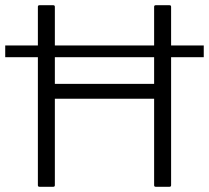

<svg xmlns="http://www.w3.org/2000/svg" viewBox="-40 -795 800 735"><path d="M111 -80Q105 -80 105 -86V-769Q105 -775 111 -775H164Q170 -775 170 -769V-474H550V-769Q550 -775 556 -775H609Q615 -775 615 -769V-86Q615 -80 609 -80H556Q550 -80 550 -86V-417H170V-86Q170 -80 164 -80ZM-20 -621H740V-576H-20Z"/></svg>

Font: Gowun Dodum
Style: Regular
Weight: 400
Designer: Yanghee Ryu
Foundry: Yanghee Ryu
Version: Version 2.000